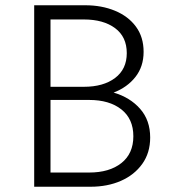

<svg xmlns="http://www.w3.org/2000/svg" viewBox="-20 -710 661 730"><path d="M110 0V-690H304Q367 -690 417.5 -669Q468 -648 497 -608.5Q526 -569 526 -513Q526 -457 495 -417.5Q464 -378 412 -358Q474 -340 512.5 -296.5Q551 -253 551 -187Q551 -129 521 -87Q491 -45 440 -22.5Q389 0 324 0ZM172 -54H319Q396 -54 441.5 -90Q487 -126 487 -192Q487 -258 441.5 -294Q396 -330 319 -330H172ZM172 -380H299Q373 -380 417.5 -413.5Q462 -447 462 -508Q462 -570 417.5 -603Q373 -636 299 -636H172Z"/></svg>

Font: Radio Canada Light
Style: Regular
Weight: 300
Designer: Charles Daoud, Etienne Aubert Bonn, Alexandre Saumier Demers, Jacques Le Bailly
Foundry: Radio-Canada
Version: Version 2.104;gftools[0.9.28.dev5+ged2979d]